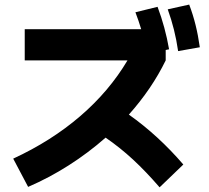

<svg xmlns="http://www.w3.org/2000/svg" viewBox="-20 -802 904 830"><path d="M531.2 -541H86.9V-675.8H590.3Q579.6 -711.9 565.4 -749L661.1 -772.5Q694.3 -684.6 710.9 -588.9L696.3 -585.9V-541Q636.7 -418.5 537.1 -306.6Q664.6 -216.3 772.5 -90.8L669.9 7.8Q611.3 -60.1 555.2 -112.1Q499 -164.1 436.5 -207Q362.3 -141.6 277.3 -87.4Q192.4 -33.2 101.6 5.9L37.1 -116.2Q201.7 -192.4 326.7 -299.8Q451.7 -407.2 531.2 -541ZM705.1 -761.7 797.9 -782.2Q814.5 -738.3 825.4 -694.1Q836.4 -649.9 843.8 -597.7L750 -581.1Q742.7 -630.9 731.9 -673.8Q721.2 -716.8 705.1 -761.7Z"/></svg>

Font: Pretendard GOV ExtraBold
Style: Regular
Weight: 800
Designer: Base glyphs from Inter by Rasmus Andersson; Hangeul glyphs from Noto Sans CJK(Source Han Sans) by Jang Soo-young and Kan
Foundry: Kil Hyung-jin
Version: Version 1.309